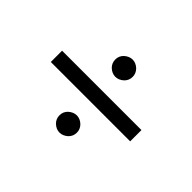

<svg xmlns="http://www.w3.org/2000/svg" viewBox="-117 -994 1233 1233"><g transform="rotate(45 500.0 -377.0)"><path d="M420.9 -630.9Q420.9 -663.1 444.3 -685.5Q470.7 -709 500.5 -709Q530.3 -709 555.7 -685.5Q579.1 -662.1 579.1 -630.9Q579.1 -597.7 555.7 -575.2Q529.3 -551.8 499.5 -551.8Q469.7 -551.8 444.3 -575.2Q420.9 -597.7 420.9 -630.9ZM139.6 -428.7H860.4V-326.2H139.6ZM420.9 -124Q420.9 -156.2 444.3 -178.7Q470.7 -202.1 500.5 -202.1Q530.3 -202.1 555.7 -178.7Q579.1 -155.3 579.1 -124Q579.1 -90.8 555.7 -68.4Q529.3 -44.9 499.5 -44.9Q469.7 -44.9 444.3 -68.4Q420.9 -90.8 420.9 -124Z"/></g></svg>

Font: RobotoJAA
Style: Medium
Weight: 500
Version: Version 2.05; 2016-11-05